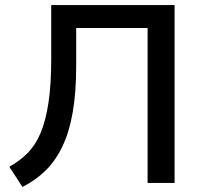

<svg xmlns="http://www.w3.org/2000/svg" viewBox="-20 -725 803 761"><path d="M69 16 17 -64Q58 -87 89 -118Q120 -149 140.5 -197Q161 -245 172 -317Q183 -389 183 -492V-705H672V0H565V-614H282V-465Q282 -360 268.5 -281.5Q255 -203 228 -146Q201 -89 161 -49.5Q121 -10 69 16Z"/></svg>

Font: NunitoSans_10ptSemiBold
Style: Regular
Weight: 600
Designer: Vernon Adams
Foundry: Vernon Adams
Version: Version 3.101;gftools[0.9.27]